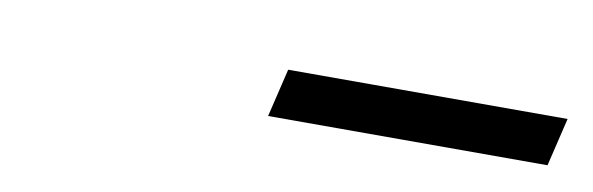

<svg xmlns="http://www.w3.org/2000/svg" viewBox="-23 -755 556 180"><g transform="rotate(10 254.5 -665.0)"><path d="M243 -688H509L498 -642H232Z"/></g></svg>

Font: Cairo Light
Style: Italic
Weight: 300
Italic angle: -13°
Designer: Mohamed Gaber, Accademia di Belle Arti di Urbino and others
Foundry: Kief Type Foundry, Accademia di Belle Arti di Urbino and others
Version: Version 3.011